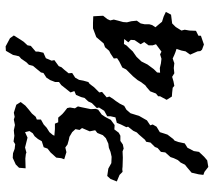

<svg xmlns="http://www.w3.org/2000/svg" viewBox="-60 -698 780 701"><g transform="rotate(-90 330.5 -347.0)"><path d="M54 9 43 5 45 -12 51 -38 71 -55 80 -62 88 -78 97 -88 104 -103 108 -115 125 -134 127 -150 141 -162 145 -172 161 -188 164 -204 171 -208 190 -230 198 -238 204 -251 219 -270 217 -276 227 -296 233 -311 253 -316 257 -334V-346L277 -357L289 -376L287 -384L305 -402L311 -415L324 -429L327 -441L335 -460L349 -466L344 -480L356 -495L371 -514L382 -522V-536L389 -554L398 -568L415 -579L417 -588L431 -605L441 -617L445 -632L454 -641L467 -660L476 -668L481 -690L496 -716L512 -717L542 -701L552 -687L537 -663L529 -651L516 -637L514 -625L493 -607V-597L489 -579L469 -570L460 -549L462 -539L440 -523L436 -513L427 -503L414 -487L415 -474L398 -463L390 -449L387 -433L382 -415L375 -410L363 -394L344 -375L346 -365L326 -348L329 -338L320 -324L313 -315L303 -300L295 -284L281 -276L268 -261L264 -248L258 -229L242 -201L224 -189L227 -180L219 -166L199 -154L194 -138L190 -126L174 -105L168 -100L163 -86L158 -63L142 -53L138 -45L130 -30L127 -11L109 8L96 19L72 23ZM139 -286 129 -290 106 -289 73 -290 64 -291 54 -290 43 -301 19 -311 28 -334 39 -346 66 -342 86 -331 109 -330 127 -334 142 -340 157 -342 177 -351 188 -362 196 -382 206 -390 202 -410 214 -438 207 -447 210 -462 199 -474 182 -484 172 -486 154 -491 143 -499 126 -495 100 -503 104 -514 106 -532 125 -553 139 -564 144 -578 166 -585 174 -599 184 -611 195 -618 203 -630 199 -646 179 -637 143 -646 124 -641 120 -643 103 -645 67 -644 69 -668 81 -680 105 -691 122 -690 138 -684 155 -682 165 -688 186 -685 194 -686 206 -687 225 -683 245 -687 255 -684 270 -687 299 -678 309 -662 296 -645 282 -633 267 -621 255 -607 245 -603V-588L227 -578L215 -567L199 -557L189 -545L186 -539L210 -537H230L235 -525H252L265 -510L273 -503L287 -492L289 -482L286 -464L293 -453L290 -440L283 -406L284 -388L281 -379L263 -366L255 -354L250 -345L244 -333L225 -319L209 -320L197 -304L186 -298H167L154 -289ZM519 7 500 0 495 -6 494 -16 482 -43 494 -60 497 -75 503 -93 491 -97 481 -101 468 -107 456 -103 451 -101 433 -103 414 -101 401 -109 384 -104 368 -101 361 -107 343 -109 329 -110 317 -129 330 -153V-160L340 -168L348 -189L363 -202L370 -207L382 -223L389 -235L403 -252L428 -277L435 -291L457 -302L469 -310L468 -322L486 -334L496 -339L509 -354L523 -359L546 -386L578 -398H598L622 -397L623 -381L624 -361L612 -346L607 -335L610 -322L606 -306L601 -288L600 -274L604 -258L606 -238L596 -224L593 -210V-193L590 -182L582 -170L593 -157L602 -146L621 -140L638 -132L628 -113L596 -109L583 -96L570 -75L573 -63L570 -46L569 -22L551 -13V-4ZM433 -154 450 -150 467 -148 483 -153 493 -148 520 -168 516 -180V-195L528 -211L520 -224L535 -246L536 -260L527 -269L539 -284L521 -285L515 -275L505 -265L494 -253L474 -239L457 -221L446 -199L429 -176L417 -164L416 -153Z"/></g></svg>

Font: Winky Rough Light
Style: Italic
Weight: 300
Italic angle: -8.97852°
Designer: Simon Atzbach
Foundry: typofactur
Version: Version 1.206; ttfautohint (v1.8.4.7-5d5b)